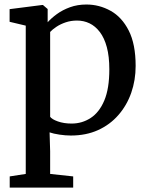

<svg xmlns="http://www.w3.org/2000/svg" viewBox="-20 -589 654 850"><path d="M23 241.5V192L94 181V-475.5L22.5 -492.5V-548.5L167.5 -567H170L191 -549V-490.5Q207 -508.5 232 -526.8Q257 -545 290 -557Q323 -569 362.5 -569Q419.5 -569 469.5 -541.2Q519.5 -513.5 550 -453.5Q580.5 -393.5 580.5 -297Q580.5 -234 561 -178.2Q541.5 -122.5 504.2 -79.8Q467 -37 414 -13Q361 11 293.5 11Q270 11 243.2 7Q216.5 3 199.5 -3L202 80.5V181L304 192V241.5ZM297 -42Q343.5 -42 381.5 -66.8Q419.5 -91.5 441.8 -144.2Q464 -197 464 -282Q464 -339 453 -380Q442 -421 422 -447.2Q402 -473.5 376.2 -485.8Q350.5 -498 321 -498Q294 -498 270.5 -490Q247 -482 229.5 -470.2Q212 -458.5 202 -447.5V-72Q209.5 -61 236 -51.5Q262.5 -42 297 -42Z"/></svg>

Font: Merriweather 20pt Medium
Style: Regular
Weight: 500
Version: Version 2.100